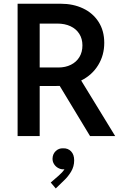

<svg xmlns="http://www.w3.org/2000/svg" viewBox="-20 -740 677 1044"><path d="M75.7 -719.7H310.1Q377.9 -719.7 431.6 -694.3Q485.4 -668.9 516.1 -620.8Q546.9 -572.8 546.9 -506.8Q546.9 -439.9 513.9 -386Q481 -332 421.4 -302.2L606.4 0H469.7L304.7 -272.9Q297.9 -272.5 284.7 -272.5H195.8V0H75.7ZM297.4 -373Q335.9 -373 365.7 -387.9Q395.5 -402.8 411.9 -429.9Q428.2 -457 428.2 -493.2Q428.2 -529.3 411.1 -556.2Q394 -583 363.3 -597.4Q332.5 -611.8 291.5 -611.8H195.8V-373ZM255.9 252.4 298.8 215.3Q319.8 197.3 330.6 180.2Q328.1 180.7 323.2 180.7Q309.6 180.7 296.1 173.3Q282.7 166 274.2 152.8Q265.6 139.6 265.6 123Q266.1 97.7 283 81.5Q299.8 65.4 323.2 66.4Q349.6 65.4 366.5 83Q383.3 100.6 383.3 131.8Q383.3 165.5 366.5 193.4Q349.6 221.2 328.6 240.7L283.2 284.7Z"/></svg>

Font: Reddit Sans SemiBold
Style: Regular
Weight: 600
Designer: Stephen Hutchings
Foundry: Reddit
Version: Version 1.013